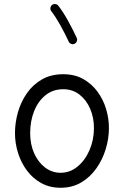

<svg xmlns="http://www.w3.org/2000/svg" viewBox="-20 -888 606 938"><path d="M289.1 -525.4Q344.7 -525.4 386.5 -502Q428.2 -478.5 456.3 -440.2Q484.4 -401.9 498.3 -355.5Q512.2 -309.1 512.2 -262.7Q512.2 -211.4 496.6 -159.9Q481 -108.4 450.9 -65.7Q420.9 -22.9 377 3.2Q333 29.3 275.9 29.3Q223.1 29.3 181.9 6.6Q140.6 -16.1 112.1 -54.2Q83.5 -92.3 68.4 -139.9Q53.2 -187.5 53.2 -237.3Q53.2 -288.6 67.6 -339.4Q82 -390.1 111.3 -432.4Q140.6 -474.6 184.8 -500Q229 -525.4 289.1 -525.4ZM289.1 -452.1Q238.8 -452.1 202.4 -422.9Q166 -393.6 146.7 -345Q127.4 -296.4 127.4 -237.3Q127.4 -182.6 147 -138.9Q166.5 -95.2 200.2 -69.6Q233.9 -43.9 275.9 -43.9Q322.3 -43.9 359.1 -74.5Q396 -105 417.5 -155Q439 -205.1 439 -262.7Q439 -313.5 420.4 -356.7Q401.9 -399.9 368.2 -426Q334.5 -452.1 289.1 -452.1ZM234.4 -863.8Q241.2 -869.1 250.2 -868.2Q259.3 -867.2 264.6 -860.4Q288.1 -830.6 312.7 -785.9Q337.4 -741.2 355 -702.6Q358.4 -694.8 355.2 -686.3Q352.1 -677.7 343.8 -673.8Q335.9 -670.4 327.4 -673.8Q318.8 -677.2 315.4 -685.1Q298.8 -721.7 274.7 -764.9Q250.5 -808.1 230.5 -833.5Q225.1 -840.3 226.3 -849.4Q227.5 -858.4 234.4 -863.8Z"/></svg>

Font: Mikhak-DS1-FD Regular
Style: Regular
Weight: 400
Designer: Amin Abedi
Version: Version 3.2